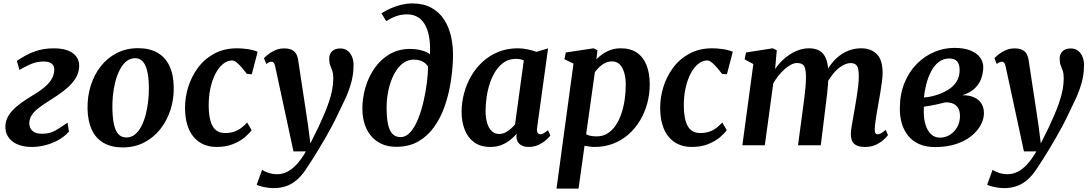

<svg xmlns="http://www.w3.org/2000/svg" viewBox="-20 -851 6390 1125"><path d="M166.5 10Q115 10 79.3 -6.4Q43.6 -22.9 26.3 -51.6Q8.9 -80.3 11.7 -116.9Q14.4 -149.4 31.9 -176.4Q49.5 -203.4 76.5 -226.2Q103.5 -248.9 134.7 -269Q165.8 -289 195.7 -307.5Q243.4 -337.2 269.1 -368.3Q294.8 -399.4 297.7 -435.1Q299.3 -454.5 292.4 -466.8Q285.4 -479.1 271.2 -484.8Q256.9 -490.6 236.8 -490.6Q194 -490.6 156.1 -473.5Q118.3 -456.5 94.3 -441.2L78.5 -494.2Q101.5 -509.9 132.4 -526.9Q163.4 -544 203.6 -555.8Q243.8 -567.7 295 -567.7Q371.4 -567.7 409.7 -537.2Q448 -506.7 443.5 -454.8Q440.4 -419.7 421.8 -390.6Q403.3 -361.5 375.1 -336.9Q347 -312.4 315.5 -291.4Q284 -270.5 254.8 -251.9Q225.9 -233.4 203.3 -215.7Q180.7 -197.9 167.5 -178.6Q154.2 -159.3 151.9 -134.9Q150.8 -117.7 157.1 -102.2Q163.5 -86.7 180.7 -77Q197.8 -67.3 228 -67.3Q272.1 -67.3 305.5 -86.7Q338.8 -106 375.8 -132.6L384 -79.8Q356.5 -49.2 319.9 -29.3Q283.2 -9.4 243.4 0.3Q203.6 10 166.5 10Z M788.8 -568.7Q855.6 -568.7 901.6 -542.7Q947.7 -516.6 972.1 -466.2Q996.5 -415.7 997.9 -342.7Q999.6 -271.7 979 -207.6Q958.4 -143.5 919 -93.9Q879.5 -44.3 824 -15.8Q768.5 12.8 700 12.8Q633.5 12.8 587.8 -13.3Q542 -39.4 518.3 -89.8Q494.7 -140.2 492.9 -212.6Q491.5 -284.5 511.5 -348.8Q531.5 -413.1 570.4 -462.5Q609.3 -512 664.7 -540.3Q720 -568.7 788.8 -568.7ZM772.1 -510Q742.9 -510 720.6 -491.8Q698.3 -473.6 682.3 -442.8Q666.2 -411.9 656.1 -373.3Q646.1 -334.8 641.8 -293.5Q637.5 -252.3 638.5 -213.3Q639.9 -155.7 648.7 -118.4Q657.4 -81.2 675.2 -63.3Q692.9 -45.5 720.5 -45.5Q749.3 -45.5 771.3 -63.6Q793.3 -81.8 808.9 -112.5Q824.6 -143.2 834.4 -181.8Q844.2 -220.5 848.6 -262.2Q853 -303.8 852.3 -343.3Q851.2 -401.3 841.8 -438Q832.4 -474.7 815.2 -492.3Q797.9 -510 772.1 -510Z M1427 -418.1Q1415.4 -433.3 1399.8 -451.7Q1384.2 -470.1 1368.5 -483.5Q1352.8 -496.8 1340.4 -496.8Q1313.2 -496.8 1288 -477.1Q1262.8 -457.4 1243.4 -421Q1224 -384.6 1212.9 -334.4Q1201.8 -284.3 1202.9 -223.8Q1204.1 -170.3 1215.1 -136.7Q1226 -103 1246.8 -87.3Q1267.6 -71.5 1298.7 -71.5Q1329.8 -71.5 1352.9 -79.8Q1376.1 -88 1394.3 -102Q1412.5 -115.9 1428.2 -133.2L1454.3 -88.6Q1441.6 -69.7 1414.1 -46.5Q1386.5 -23.3 1345.2 -6.6Q1303.9 10 1249.1 10Q1164.3 10 1114.8 -48.3Q1065.3 -106.6 1064.2 -216.8Q1063.5 -277.2 1082.2 -339Q1100.9 -400.7 1138.9 -452.7Q1176.9 -504.7 1234.7 -536.3Q1292.6 -568 1369.9 -568Q1398.8 -568 1432.7 -563Q1466.6 -557.9 1489.7 -547.6L1455.2 -415.8Z M1592.8 -459.9Q1589.3 -476.9 1584 -483.1Q1578.7 -489.2 1570.9 -489.2Q1563.5 -489.2 1556.3 -486Q1549.2 -482.8 1540.4 -475.9L1526.7 -509.8Q1531.2 -515.8 1547.8 -529.7Q1564.4 -543.6 1589.6 -555.5Q1614.8 -567.4 1644.2 -567.4Q1671.6 -567.4 1688.5 -559.5Q1705.5 -551.6 1714.5 -536.6Q1723.6 -521.6 1726.8 -500.4Q1734 -452.5 1741.3 -404.9Q1748.7 -357.3 1755.8 -309.8Q1763 -262.4 1770.2 -214.9Q1777.3 -167.5 1784.5 -119.9L1798.5 -10.6L1845.1 -104.5Q1862.9 -142.4 1878.7 -179.3Q1894.6 -216.2 1906.7 -252.2Q1918.9 -288.1 1925.9 -323Q1932.8 -357.9 1932.8 -391.6Q1932.8 -419.7 1927 -436.3Q1921.1 -453 1915 -468.3Q1908.9 -483.6 1908.9 -507.5Q1908.9 -534 1925.7 -550.6Q1942.6 -567.1 1973.9 -567.1Q1999.7 -567.1 2016.9 -553.5Q2034.2 -540 2042.9 -517.9Q2051.7 -495.8 2051.7 -470.5Q2051.7 -417.1 2038.3 -368.4Q2025 -319.7 2003.7 -273.4Q1982.5 -227.2 1959 -180.3Q1944.2 -148.4 1925.6 -113.4Q1907 -78.5 1886.9 -43.6Q1866.8 -8.7 1847.4 23.3Q1827.9 55.4 1811 82.1Q1794.1 108.7 1781.7 127Q1754.1 171.6 1724 198.9Q1693.9 226.3 1659.4 238.8Q1624.9 251.3 1582.7 251.3Q1555.6 251.3 1525.3 244.7Q1494.9 238 1484.1 231.3L1516.1 143.5Q1526 152.5 1551.3 161.1Q1576.6 169.8 1604.2 169.8Q1633.3 169.8 1661.2 156.4Q1689.1 143 1716.9 113.6Q1744.6 84.1 1772.5 36.2H1699.6Z M2302.6 9.2Q2240.6 9.2 2196 -18.5Q2151.5 -46.2 2127.4 -96.6Q2103.3 -146.9 2103.3 -214.7Q2103.3 -278.1 2121.7 -340.2Q2140.1 -402.3 2175.8 -453Q2211.5 -503.7 2263.6 -534Q2315.7 -564.3 2383 -564.3Q2420.5 -564.3 2453.1 -554.9Q2485.6 -545.6 2499.4 -532.3Q2502.2 -596.3 2493.1 -641.1Q2484 -685.8 2465.7 -713.6Q2447.5 -741.3 2421.8 -754.1Q2396.2 -766.9 2365.5 -766.9Q2334 -766.9 2305.7 -757.7Q2277.4 -748.4 2242.7 -727.6L2214.9 -773.1Q2242.7 -790.9 2273.3 -803.8Q2303.9 -816.7 2334.8 -823.9Q2365.6 -831 2394.2 -831Q2460.5 -831 2507 -805.8Q2553.4 -780.5 2582.2 -736.3Q2610.9 -692 2623.6 -634.2Q2636.2 -576.3 2634.2 -511.2Q2632.2 -439.5 2620.2 -365.9Q2608.2 -292.4 2584.4 -225.2Q2560.5 -158 2522.4 -105.2Q2484.2 -52.4 2429.9 -21.6Q2375.6 9.2 2302.6 9.2ZM2326.5 -47.7Q2359.1 -47.7 2384.9 -77.1Q2410.7 -106.4 2429.7 -153.9Q2448.8 -201.4 2461.7 -257.1Q2474.6 -312.8 2481.2 -366.8Q2487.9 -420.7 2488.4 -461.4Q2476.5 -478.1 2462.4 -486.8Q2448.3 -495.5 2433.6 -498.6Q2418.9 -501.7 2404 -501.7Q2374.5 -501.7 2349.7 -486.2Q2325 -470.7 2305.6 -443.3Q2286.3 -416 2272.9 -380.3Q2259.5 -344.5 2252.4 -303.8Q2245.3 -263 2245.3 -220.8Q2245.3 -160.1 2253.8 -121.9Q2262.3 -83.7 2280.4 -65.7Q2298.5 -47.7 2326.5 -47.7Z M3127.1 -102.7Q3124.3 -81.3 3130.3 -72.8Q3136.2 -64.2 3146.1 -64.2Q3154 -64.2 3164.4 -69.5Q3174.7 -74.8 3190.8 -88L3204.8 -57.3Q3199.9 -49.6 3182.6 -33.3Q3165.3 -17.1 3138.3 -3.5Q3111.3 10 3077 10Q3046.8 10 3027 -4.8Q3007.2 -19.7 3005.7 -50.8L3007.6 -67.4Q2991.2 -48.3 2968.8 -30.6Q2946.5 -12.8 2917.9 -1.4Q2889.2 10 2853.1 10Q2794.9 10 2757.5 -17.8Q2720.2 -45.5 2702.4 -92.3Q2684.7 -139.2 2684.7 -195.5Q2684.7 -249.5 2698.8 -303.1Q2712.9 -356.7 2740.3 -404.3Q2767.7 -452 2807.8 -488.9Q2847.8 -525.8 2899.9 -546.9Q2951.9 -568 3014.9 -568Q3041.3 -568 3071.9 -561.6Q3102.4 -555.1 3123.7 -547.3L3191.4 -567.7ZM3049.1 -497Q3038.5 -501.9 3026.6 -504Q3014.7 -506.1 3002.4 -506.1Q2965.3 -506.1 2936.5 -487.9Q2907.7 -469.6 2886.6 -438.5Q2865.5 -407.3 2851.9 -367.7Q2838.3 -328.1 2831.7 -285.2Q2825.2 -242.4 2825.2 -201.2Q2825.2 -158.2 2835 -127.9Q2844.8 -97.6 2862.6 -81.8Q2880.3 -66.1 2904 -66.1Q2924.1 -66.1 2941.1 -74.7Q2958.1 -83.4 2972.5 -96.1Q2986.8 -108.9 2997.8 -121.7Z M3240.8 254 3340.3 -478.5 3287.3 -504.2 3295 -543.4 3458.3 -568 3480.9 -556.6 3474.4 -503.2Q3490.1 -520 3511.4 -534.7Q3532.7 -549.5 3559.3 -558.8Q3585.9 -568 3617.9 -568Q3674.4 -568 3711.9 -542.3Q3749.5 -516.6 3768.2 -469.2Q3787 -421.8 3787 -356Q3787 -299.4 3772.5 -245.7Q3758.1 -192 3730.5 -145.6Q3702.9 -99.3 3663.5 -64.3Q3624.1 -29.2 3573.7 -9.6Q3523.3 10 3463.8 10Q3449.8 10 3434.7 7.8Q3419.5 5.6 3405 3L3370 254ZM3414.4 -64.1Q3427.2 -57.5 3442.6 -54.7Q3458 -51.9 3476.5 -51.9Q3512.6 -51.9 3540.3 -69.5Q3568 -87 3588.2 -117.2Q3608.3 -147.3 3621.3 -186.3Q3634.3 -225.3 3640.4 -268.6Q3646.6 -311.8 3646.6 -354.6Q3646.6 -394 3637.6 -424.9Q3628.7 -455.8 3611.1 -473.5Q3593.6 -491.2 3566.9 -491.2Q3544.5 -491.2 3525.6 -481.9Q3506.7 -472.5 3491.7 -458.1Q3476.7 -443.7 3465.6 -428.4Z M4211 -418.1Q4199.4 -433.3 4183.8 -451.7Q4168.2 -470.1 4152.5 -483.5Q4136.8 -496.8 4124.4 -496.8Q4097.2 -496.8 4072 -477.1Q4046.8 -457.4 4027.4 -421Q4008 -384.6 3996.9 -334.4Q3985.8 -284.3 3986.9 -223.8Q3988.1 -170.3 3999.1 -136.7Q4010 -103 4030.8 -87.3Q4051.6 -71.5 4082.7 -71.5Q4113.8 -71.5 4136.9 -79.8Q4160.1 -88 4178.3 -102Q4196.5 -115.9 4212.2 -133.2L4238.3 -88.6Q4225.6 -69.7 4198.1 -46.5Q4170.5 -23.3 4129.2 -6.6Q4087.9 10 4033.1 10Q3948.3 10 3898.8 -48.3Q3849.3 -106.6 3848.2 -216.8Q3847.5 -277.2 3866.2 -339Q3884.9 -400.7 3922.9 -452.7Q3960.9 -504.7 4018.7 -536.3Q4076.6 -568 4153.9 -568Q4182.8 -568 4216.7 -563Q4250.6 -557.9 4273.7 -547.6L4239.2 -415.8Z M4531.4 -556.6 4521.6 -446.4Q4538.2 -471.7 4560.6 -493.7Q4583 -515.8 4609 -532.5Q4635 -549.3 4663.2 -558.6Q4691.4 -568 4720.3 -568Q4756.1 -568 4780.5 -554.6Q4804.9 -541.1 4818.3 -511Q4831.6 -480.9 4833.7 -430.4Q4834 -423.4 4833.9 -415.9Q4833.8 -408.3 4833.3 -400.3Q4832.8 -392.2 4832 -383.7L4812.9 -412.1Q4829.3 -448.5 4851.6 -477.3Q4873.8 -506 4901.2 -526.3Q4928.5 -546.6 4960.1 -557.3Q4991.8 -568 5027.2 -568Q5081.5 -568 5116.6 -535Q5151.6 -502 5151.6 -420.9Q5151.6 -403.8 5147.6 -373.1Q5143.6 -342.3 5138.1 -308.4Q5132.6 -274.5 5127.6 -247Q5123.1 -221.8 5118.2 -194.1Q5113.3 -166.3 5109.7 -140.1Q5106 -113.9 5105.4 -93.8Q5105.1 -76.3 5109.8 -70.2Q5114.6 -64.2 5122.1 -64.2Q5131.7 -64.2 5142 -69.8Q5152.3 -75.5 5169.6 -89.9L5183 -59.3Q5177.8 -52 5160.9 -35.4Q5144 -18.7 5115.8 -4.4Q5087.7 10 5049.1 10Q5013.7 10 4995.5 -0.8Q4977.3 -11.5 4971.3 -28.6Q4965.3 -45.7 4965.4 -64.5Q4965.7 -81.8 4969.6 -107.4Q4973.5 -133 4979 -162.2Q4984.5 -191.3 4989 -219.2Q4993.5 -246 4999 -278.9Q5004.5 -311.8 5008.4 -345.4Q5012.3 -379 5011.9 -407.9Q5011.6 -451.7 5000.2 -466.5Q4988.8 -481.4 4964.8 -481.4Q4945.4 -481.4 4923.8 -470.7Q4902.2 -459.9 4881.2 -439.8Q4860.2 -419.8 4842.3 -392.5Q4824.4 -365.1 4812.5 -332L4834.2 -408Q4833.7 -384.8 4831.5 -356.7Q4829.3 -328.6 4826.2 -300.2Q4823.2 -271.9 4819.7 -247L4789.3 0H4655.9L4685.1 -218Q4688.9 -245.8 4693 -278.5Q4697.2 -311.2 4700 -344.3Q4702.8 -377.4 4702.4 -405.8Q4701.4 -453.2 4689.4 -467.5Q4677.4 -481.7 4649.7 -481.7Q4633.9 -481.7 4615.6 -472.5Q4597.3 -463.2 4578.4 -446.7Q4559.4 -430.1 4542 -408.5Q4524.6 -386.9 4510.8 -362.6L4461.4 0H4329.8L4394.1 -475.8L4343.2 -503L4350.9 -543.4L4507.7 -568Z M5458.9 10.7Q5404.4 10.7 5365.3 -6.9Q5326.3 -24.5 5301.2 -55.7Q5276.1 -86.9 5264.2 -127.4Q5252.4 -167.8 5252.4 -213.5Q5252.4 -298.5 5279.4 -364.7Q5306.5 -431 5352.1 -476.8Q5397.8 -522.7 5454.7 -546.6Q5511.5 -570.4 5571.3 -570.4Q5630.9 -570.4 5668.4 -554.3Q5705.9 -538.2 5723.6 -512.6Q5741.3 -487.1 5741.3 -459Q5741.3 -427.1 5730.8 -394.7Q5720.4 -362.4 5693.9 -335.5Q5667.3 -308.6 5618.9 -293Q5661.4 -293.3 5689.3 -279.9Q5717.2 -266.5 5731.2 -243Q5745.2 -219.4 5745.2 -188.3Q5745.2 -153.2 5726.5 -118.2Q5707.7 -83.2 5671.3 -53.9Q5634.8 -24.5 5581.3 -6.9Q5527.8 10.7 5458.9 10.7ZM5487.8 -44.5Q5518.7 -44.5 5545.2 -60.8Q5571.8 -77.1 5588.3 -105.7Q5604.8 -134.4 5604.8 -170.7Q5604.8 -200.8 5593.7 -218.6Q5582.6 -236.3 5563.7 -243.9Q5544.8 -251.4 5520.8 -251.4Q5513.5 -250.1 5504.2 -247.7Q5494.9 -245.3 5484.3 -242.8Q5473.8 -240.3 5462.3 -237.9Q5446.3 -234.6 5429.3 -231.4Q5412.2 -228.2 5393.5 -225.8Q5393 -217.8 5392.9 -209.7Q5392.8 -201.6 5392.8 -193.9Q5392.8 -153.2 5403.4 -119.2Q5414 -85.2 5435.3 -64.8Q5456.5 -44.5 5487.8 -44.5ZM5393.7 -279.8Q5406.9 -280.8 5418.9 -282.6Q5430.8 -284.5 5443 -287.3Q5455.1 -290.2 5468.2 -294.4Q5511 -308.3 5541.1 -328.6Q5571.2 -348.9 5587 -376.7Q5602.8 -404.5 5602.8 -440Q5602.8 -475.7 5587.6 -492Q5572.4 -508.3 5542.2 -508.3Q5506.1 -508.3 5479.3 -487Q5452.6 -465.6 5434.9 -431Q5417.3 -396.5 5407.2 -356.6Q5397.1 -316.8 5393.7 -279.8Z M5872.8 -459.9Q5869.3 -476.9 5864 -483.1Q5858.7 -489.2 5850.9 -489.2Q5843.5 -489.2 5836.3 -486Q5829.2 -482.8 5820.4 -475.9L5806.7 -509.8Q5811.2 -515.8 5827.8 -529.7Q5844.4 -543.6 5869.6 -555.5Q5894.8 -567.4 5924.2 -567.4Q5951.6 -567.4 5968.5 -559.5Q5985.5 -551.6 5994.5 -536.6Q6003.6 -521.6 6006.8 -500.4Q6014 -452.5 6021.3 -404.9Q6028.7 -357.3 6035.8 -309.8Q6043 -262.4 6050.2 -214.9Q6057.3 -167.5 6064.5 -119.9L6078.5 -10.6L6125.1 -104.5Q6142.9 -142.4 6158.7 -179.3Q6174.6 -216.2 6186.7 -252.2Q6198.9 -288.1 6205.9 -323Q6212.8 -357.9 6212.8 -391.6Q6212.8 -419.7 6207 -436.3Q6201.1 -453 6195 -468.3Q6188.9 -483.6 6188.9 -507.5Q6188.9 -534 6205.7 -550.6Q6222.6 -567.1 6253.9 -567.1Q6279.7 -567.1 6296.9 -553.5Q6314.2 -540 6322.9 -517.9Q6331.7 -495.8 6331.7 -470.5Q6331.7 -417.1 6318.3 -368.4Q6305 -319.7 6283.7 -273.4Q6262.5 -227.2 6239 -180.3Q6224.2 -148.4 6205.6 -113.4Q6187 -78.5 6166.9 -43.6Q6146.8 -8.7 6127.4 23.3Q6107.9 55.4 6091 82.1Q6074.1 108.7 6061.7 127Q6034.1 171.6 6004 198.9Q5973.9 226.3 5939.4 238.8Q5904.9 251.3 5862.7 251.3Q5835.6 251.3 5805.3 244.7Q5774.9 238 5764.1 231.3L5796.1 143.5Q5806 152.5 5831.3 161.1Q5856.6 169.8 5884.2 169.8Q5913.3 169.8 5941.2 156.4Q5969.1 143 5996.9 113.6Q6024.6 84.1 6052.5 36.2H5979.6Z"/></svg>

Font: Merriweather 7pt Light
Style: Italic
Weight: 300
Italic angle: -7.8°
Designer: Eben Sorkin
Foundry: Eben Sorkin
Version: Version 2.200;gftools[0.9.31]